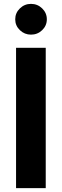

<svg xmlns="http://www.w3.org/2000/svg" viewBox="-20 -975 321 995"><path d="M217 -727.3V0H63.2V-727.3ZM140.6 -795.5Q107.2 -795.5 83.1 -818.7Q58.9 -842 58.9 -875Q58.9 -908 83.1 -931.5Q107.2 -954.9 140.6 -954.9Q174.4 -954.9 198.5 -931.5Q222.7 -908 222.7 -875Q222.7 -842 198.5 -818.7Q174.4 -795.5 140.6 -795.5Z"/></svg>

Font: Inter UI
Style: Bold
Weight: 700
Designer: Rasmus Andersson
Foundry: rsms
Version: 3.2;8d6f07862